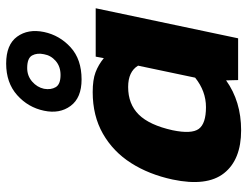

<svg xmlns="http://www.w3.org/2000/svg" viewBox="-112 -700 822 639"><g transform="rotate(-90 299.5 -381.0)"><path d="M354 -521Q293 -521 266 -557.5Q239 -594 250 -646Q261 -699 302 -735.5Q343 -772 407 -772Q470 -772 496.5 -735.5Q523 -699 512 -646Q501 -594 461 -557.5Q421 -521 354 -521ZM369 -591Q397 -591 415.5 -607Q434 -623 438 -646Q443 -669 434 -685.5Q425 -702 392 -702Q366 -702 347 -685.5Q328 -669 323 -646Q319 -623 328.5 -607Q338 -591 369 -591ZM185 10Q87 10 42 -47Q-3 -104 21 -218Q38 -297 76 -356.5Q114 -416 173.5 -450Q233 -484 312 -484Q353 -484 378 -474.5Q403 -465 425 -447L430 -474H591L491 0H352L351 -40Q281 10 185 10ZM262 -107Q315 -107 360 -143L400 -333Q380 -366 329 -366Q272 -366 237 -330.5Q202 -295 185 -218Q172 -155 189.5 -131Q207 -107 262 -107Z"/></g></svg>

Font: Kanit SemiBold
Style: Italic
Weight: 600
Italic angle: -12°
Designer: Katatrad Team
Foundry: CadsonDemak
Version: Version 2.000; ttfautohint (v1.8.3)